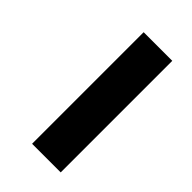

<svg xmlns="http://www.w3.org/2000/svg" viewBox="-202 -728 797 797"><g transform="rotate(45 196.0 -329.5)"><path d="M149 -2H317V-657H149Z"/></g></svg>

Font: Noto Sans Tamil UI ExtraBold
Style: Regular
Weight: 800
Designer: Jelle Bosma - Monotype Design Team
Foundry: Monotype Imaging Inc.
Version: Version 2.004